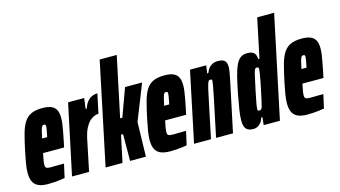

<svg xmlns="http://www.w3.org/2000/svg" viewBox="-84 -1042 2385 1348"><g transform="rotate(-15 1108.5 -367.5)"><path d="M124 8Q77 8 51 -5.5Q25 -19 14.5 -44Q4 -69 4 -105Q4 -134 10.5 -172Q17 -210 26 -254Q41 -325 54.5 -375Q68 -425 87.5 -456.5Q107 -488 138.5 -503Q170 -518 220 -518Q263 -518 287 -507Q311 -496 321.5 -474Q332 -452 332 -417Q332 -398 329 -375Q326 -352 320.5 -323Q315 -294 307 -254L298 -211H145Q138 -177 135 -159Q132 -141 132 -127Q132 -115 137 -109.5Q142 -104 151.5 -102.5Q161 -101 173 -101Q181 -101 198 -101.5Q215 -102 235 -102Q255 -102 268 -102L246 -3Q231 0 210.5 2.5Q190 5 167.5 6.5Q145 8 124 8ZM165 -312H202L205 -326Q210 -352 212.5 -366Q215 -380 215 -388Q215 -394 213.5 -397Q212 -400 209 -401Q206 -402 202 -402Q197 -402 193 -400Q189 -398 185 -389.5Q181 -381 176.5 -362.5Q172 -344 165 -312Z M299 0 407 -510H524L514 -434H523Q533 -466 549 -484.5Q565 -503 584 -510.5Q603 -518 622 -518L592 -377Q576 -377 558.5 -369.5Q541 -362 524.5 -345.5Q508 -329 494 -301Q480 -273 471 -232L423 0Z M543 0 699 -743H823L731 -307H747L821 -510H945L842 -250L836 0H721L722 -194H707L666 0Z M1011 8Q964 8 938 -5.5Q912 -19 901.5 -44Q891 -69 891 -105Q891 -134 897.5 -172Q904 -210 913 -254Q928 -325 941.5 -375Q955 -425 974.5 -456.5Q994 -488 1025.5 -503Q1057 -518 1107 -518Q1150 -518 1174 -507Q1198 -496 1208.5 -474Q1219 -452 1219 -417Q1219 -398 1216 -375Q1213 -352 1207.5 -323Q1202 -294 1194 -254L1185 -211H1032Q1025 -177 1022 -159Q1019 -141 1019 -127Q1019 -115 1024 -109.5Q1029 -104 1038.5 -102.5Q1048 -101 1060 -101Q1068 -101 1085 -101.5Q1102 -102 1122 -102Q1142 -102 1155 -102L1133 -3Q1118 0 1097.5 2.5Q1077 5 1054.5 6.5Q1032 8 1011 8ZM1052 -312H1089L1092 -326Q1097 -352 1099.5 -366Q1102 -380 1102 -388Q1102 -394 1100.5 -397Q1099 -400 1096 -401Q1093 -402 1089 -402Q1084 -402 1080 -400Q1076 -398 1072 -389.5Q1068 -381 1063.5 -362.5Q1059 -344 1052 -312Z M1186 0 1293 -510H1411L1403 -453H1411Q1422 -482 1437.5 -496Q1453 -510 1468.5 -514Q1484 -518 1496 -518Q1520 -518 1534 -512Q1548 -506 1554.5 -492Q1561 -478 1561 -455Q1561 -448 1557.5 -425Q1554 -402 1548 -374L1469 0H1346L1405 -282Q1416 -334 1420 -359Q1424 -384 1425 -394Q1425 -399 1423.5 -401.5Q1422 -404 1418.5 -404.5Q1415 -405 1410 -405Q1405 -405 1401 -401.5Q1397 -398 1392 -383.5Q1387 -369 1379.5 -336Q1372 -303 1360 -244L1309 0Z M1617 8Q1594 8 1578.5 0.5Q1563 -7 1555.5 -24.5Q1548 -42 1548 -72Q1548 -104 1555 -148.5Q1562 -193 1574 -256Q1588 -328 1600.5 -378Q1613 -428 1627.5 -459Q1642 -490 1661.5 -504Q1681 -518 1709 -518Q1735 -518 1749 -510.5Q1763 -503 1769 -489.5Q1775 -476 1775 -458H1784L1844 -743H1967L1810 0H1692L1698 -56H1689Q1683 -34 1671 -19.5Q1659 -5 1645 1.5Q1631 8 1617 8ZM1689 -107Q1694 -107 1698.5 -108.5Q1703 -110 1707 -116.5Q1711 -123 1714 -137Q1717 -147 1722.5 -172.5Q1728 -198 1735 -230.5Q1742 -263 1748.5 -295.5Q1755 -328 1759 -353.5Q1763 -379 1763 -389Q1763 -400 1759 -401.5Q1755 -403 1750 -403Q1744 -403 1739.5 -400Q1735 -397 1730.5 -383.5Q1726 -370 1719.5 -340Q1713 -310 1701 -255Q1688 -193 1682.5 -162Q1677 -131 1677 -119Q1677 -113 1678.5 -110.5Q1680 -108 1683 -107.5Q1686 -107 1689 -107Z M2009 8Q1962 8 1936 -5.5Q1910 -19 1899.5 -44Q1889 -69 1889 -105Q1889 -134 1895.5 -172Q1902 -210 1911 -254Q1926 -325 1939.5 -375Q1953 -425 1972.5 -456.5Q1992 -488 2023.5 -503Q2055 -518 2105 -518Q2148 -518 2172 -507Q2196 -496 2206.5 -474Q2217 -452 2217 -417Q2217 -398 2214 -375Q2211 -352 2205.5 -323Q2200 -294 2192 -254L2183 -211H2030Q2023 -177 2020 -159Q2017 -141 2017 -127Q2017 -115 2022 -109.5Q2027 -104 2036.5 -102.5Q2046 -101 2058 -101Q2066 -101 2083 -101.5Q2100 -102 2120 -102Q2140 -102 2153 -102L2131 -3Q2116 0 2095.5 2.5Q2075 5 2052.5 6.5Q2030 8 2009 8ZM2050 -312H2087L2090 -326Q2095 -352 2097.5 -366Q2100 -380 2100 -388Q2100 -394 2098.5 -397Q2097 -400 2094 -401Q2091 -402 2087 -402Q2082 -402 2078 -400Q2074 -398 2070 -389.5Q2066 -381 2061.5 -362.5Q2057 -344 2050 -312Z"/></g></svg>

Font: Saira UltraCondensed Black
Style: Italic
Weight: 900
Width: 1
Italic angle: -12°
Designer: Hector Gatti with collaboration of the Omnibus-Type team
Foundry: Omnibus-Type
Version: Version 1.101